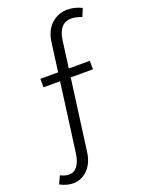

<svg xmlns="http://www.w3.org/2000/svg" viewBox="-253 -923 935 1252"><g transform="rotate(-20 214.0 -297.0)"><path d="M30 242Q-13 242 -60 217L-35 163Q-18 171 -3.5 175Q11 179 24 179Q60 179 82 149.5Q104 120 112 67L211 -673Q222 -752 269 -794Q316 -836 380 -836Q404 -836 429 -830Q454 -824 479 -812L456 -757Q413 -773 385 -773Q299 -773 283 -659L184 81Q174 156 131 199Q88 242 30 242ZM61 -413V-472H404V-413Z"/></g></svg>

Font: Yaldevi
Style: Regular
Weight: 400
Designer: Sol Matas, Rajitha Manaperi, Kosala Senevirathne
Foundry: Mooniak
Version: Version 1.100